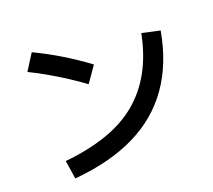

<svg xmlns="http://www.w3.org/2000/svg" viewBox="-131 -928 1261 1136"><g transform="rotate(-20 500.0 -360.0)"><path d="M141 -81Q290 -96 405.5 -136Q521 -176 603.5 -244.5Q686 -313 740 -411Q794 -509 820 -640L933 -615Q898 -417 800.5 -279Q703 -141 543.5 -63Q384 15 159 35ZM424 -462Q347 -518 268 -566Q189 -614 108 -654L172 -755Q256 -715 335.5 -667Q415 -619 493 -561Z"/></g></svg>

Font: M PLUS 2 SemiBold
Style: Regular
Weight: 600
Designer: Coji Morishita
Foundry: UNDERFOREST DESIGN
Version: Version 1.001